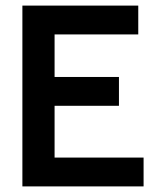

<svg xmlns="http://www.w3.org/2000/svg" viewBox="-20 -666 564 686"><path d="M493 0H60V-646H474V-543H175V-391H405V-288H175V-103H493Z"/></svg>

Font: RailwayN12
Style: Semibold
Weight: 400
Version: 1999; 1.0, initial release  Kernus: V2.0